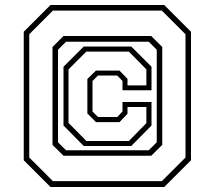

<svg xmlns="http://www.w3.org/2000/svg" viewBox="-20 -734 849 768"><path d="M182 14 75 -93V-607L182 -714H637L744 -607V-93L637 14ZM191.5 -9.5H627.5L722 -104V-597L627.5 -691.5H191.5L97 -597V-104ZM234 -111 190 -154.5V-546L234 -590H585L629 -546V-154.5L585 -111ZM244 -133H575L607 -165V-535L575 -567H244L212 -535V-165ZM315 -150 234 -232V-467L315 -548H505L586 -467V-373H470V-410L449 -432H372L350 -410V-288L372 -266H449L470 -288V-326H586V-232L505 -150ZM325.5 -170H495.5L565.5 -241.5V-306H490V-279L458 -245.5H364L329.5 -280V-418L363.5 -451.5H458L490 -418.5V-392.5H565.5V-456.5L495.5 -527.5H325L254 -456.5V-242.5Z"/></svg>

Font: Tourney Condensed ExtraLight
Style: Regular
Weight: 200
Width: 3
Designer: Tyler Finck
Foundry: Etcetera Type Co
Version: Version 1.010; ttfautohint (v1.8.3)